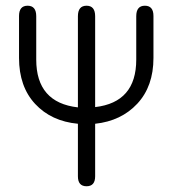

<svg xmlns="http://www.w3.org/2000/svg" viewBox="-20 -648 606 675"><path d="M459 -590.8Q459 -627.9 489.3 -627.9Q519.5 -627.9 519.5 -591.8V-444.3Q519.5 -344.7 462.9 -283.7Q406.2 -222.7 314.5 -212.9V-28.3Q314.5 6.8 284.2 6.8Q253.9 6.8 253.9 -28.3V-212.9Q160.2 -221.7 103.5 -282.7Q46.9 -343.8 46.9 -444.3V-591.8Q46.9 -627.9 77.1 -627.9Q107.4 -627.9 107.4 -590.8V-438.5Q107.4 -287.1 253.9 -270.5V-590.8Q253.9 -627.9 284.2 -627.9Q314.5 -627.9 314.5 -590.8V-271.5Q459 -288.1 459 -438.5Z"/></svg>

Font: Jura
Style: Medium
Weight: 500
Version: Version 2.6.1